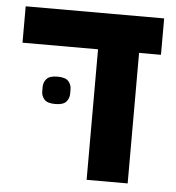

<svg xmlns="http://www.w3.org/2000/svg" viewBox="-47 -654 642 699"><g transform="rotate(5 274.0 -305.0)"><path d="M295 -477H19V-610H525V-477H445V0H295ZM157 -265Q128 -265 117 -277.5Q106 -290 106 -307V-323Q106 -340 117 -352.5Q128 -365 157 -365Q186 -365 197 -352.5Q208 -340 208 -323V-307Q208 -290 197 -277.5Q186 -265 157 -265Z"/></g></svg>

Font: IBM Plex Sans Hebrew
Style: Bold
Weight: 700
Designer: Mike Abbink, Paul van der Laan, Pieter van Rosmalen, Yanek Iontef
Foundry: Bold Monday
Version: Version 1.2